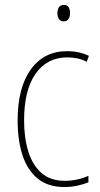

<svg xmlns="http://www.w3.org/2000/svg" viewBox="-20 -743 401 773"><path d="M239 10Q174 10 132.5 -23.5Q91 -57 71 -117Q51 -177 51 -258Q51 -390 104 -463.5Q157 -537 250 -537Q299 -537 338 -518L329 -494Q311 -504 291 -508Q271 -512 251 -512Q170 -512 123.5 -446.5Q77 -381 77 -258Q77 -188 94 -133Q111 -78 147 -46.5Q183 -15 241 -15Q290 -15 336 -35V-9Q317 -1 291.5 4.5Q266 10 239 10ZM237 -723Q252 -723 257 -713Q262 -703 262 -691Q262 -676 256 -666.5Q250 -657 236 -657Q223 -657 217 -667Q211 -677 211 -690Q211 -702 216.5 -712.5Q222 -723 237 -723Z"/></svg>

Font: Noto Sans Telugu Condensed Thin
Style: Regular
Weight: 100
Width: 3
Designer: Jelle Bosma - Monotype Design Team
Foundry: Monotype Imaging Inc.
Version: Version 2.005; ttfautohint (v1.8.4.7-5d5b)